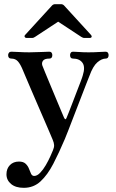

<svg xmlns="http://www.w3.org/2000/svg" viewBox="-20 -701 558 921"><path d="M94 200Q55 200 33 181.5Q11 163 11 135Q11 108 27.5 91Q44 74 71 74Q92 74 103 84.5Q114 95 119 108.5Q124 122 129 132.5Q134 143 144 143Q158 143 172.5 128Q187 113 199.5 91.5Q212 70 221 50Q230 30 234 20Q240 6 239.5 -5Q239 -16 233 -30Q230 -37 219.5 -62Q209 -87 193.5 -122.5Q178 -158 161 -197.5Q144 -237 128.5 -273Q113 -309 102.5 -334Q92 -359 89 -366Q78 -393 66 -406.5Q54 -420 34 -420Q19 -420 19 -437Q19 -443 23 -448Q27 -453 34 -453Q45 -453 70.5 -451.5Q96 -450 121 -450Q146 -450 176.5 -451.5Q207 -453 217 -453Q224 -453 227.5 -448Q231 -443 231 -437Q231 -420 217 -420Q194 -420 186.5 -410Q179 -400 183 -387Q186 -380 196.5 -353.5Q207 -327 222 -292Q237 -257 251 -222.5Q265 -188 275.5 -164Q286 -140 287 -137Q294 -122 299 -135Q302 -142 310 -162Q318 -182 328 -208.5Q338 -235 348.5 -262Q359 -289 367 -310Q375 -331 377 -339Q390 -380 375.5 -400Q361 -420 330 -420Q316 -420 316 -437Q316 -443 319.5 -448Q323 -453 330 -453Q341 -453 360.5 -451.5Q380 -450 405 -450Q431 -450 454 -451.5Q477 -453 487 -453Q494 -453 497.5 -448Q501 -443 501 -437Q501 -420 487 -420Q468 -420 447 -402Q426 -384 409 -337Q406 -330 394.5 -300.5Q383 -271 367.5 -230.5Q352 -190 336 -149Q320 -108 308 -76.5Q296 -45 291 -34Q263 32 235.5 85Q208 138 174.5 169Q141 200 94 200ZM108 -519Q101 -519 98.5 -524Q96 -529 101 -534L230 -675Q236 -681 245 -681H272Q281 -681 287 -675L416 -534Q421 -529 419.5 -524Q418 -519 410 -519H384Q380 -519 377 -520.5Q374 -522 370 -524L259 -597L148 -524Q144 -522 141.5 -520.5Q139 -519 134 -519Z"/></svg>

Font: Zen Old Mincho SemiBold
Style: Regular
Weight: 600
Version: Version 1.500